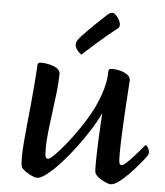

<svg xmlns="http://www.w3.org/2000/svg" viewBox="-55 -834 772 896"><g transform="rotate(5 331.0 -386.0)"><path d="M150.9 13Q145.9 13 134.7 8.9Q123.5 4.8 110.7 -2.4Q97.9 -9.6 88.1 -18.1Q78.4 -26.5 76.1 -35.1Q74.4 -42 73.7 -52.5Q73.1 -63 73.1 -78.1Q73.1 -102.6 75.8 -140.6Q78.5 -178.5 83.3 -224.7Q88.2 -270.8 93 -320.6Q97.7 -370.3 101.8 -419Q105.8 -467.7 107.9 -510.1Q107.9 -517.2 111.5 -520.6Q115 -524 124.3 -524Q144.6 -524 165.7 -518.8Q186.7 -513.7 200.9 -503.4Q215 -493 214.3 -477.2Q213.6 -440.1 208.4 -392.5Q203.1 -344.9 196.3 -295.7Q189.6 -246.6 185 -203.2Q180.4 -159.8 180.4 -131Q180.4 -97.2 183.3 -88.6Q186.1 -79.9 194.9 -79.9Q203 -79.9 224.8 -101.4Q246.6 -122.8 275.9 -159.1Q305.3 -195.4 335.8 -240.6Q366.4 -285.8 390.9 -333Q413.2 -378.7 426.6 -424Q440 -469.4 440 -509.4Q440 -517.2 443.5 -520.6Q447.1 -524 457.1 -524Q476.7 -524 496.2 -518.8Q515.7 -513.7 529.5 -503.4Q543.3 -493 543.3 -477.2Q543.3 -474.9 541.6 -449.7Q539.9 -424.4 537.4 -385Q534.9 -345.5 532.3 -299.9Q529.8 -254.3 528.1 -209.7Q526.4 -165.1 526.4 -131.3Q526.4 -97.5 529.3 -88.9Q532.1 -80.2 540.9 -80.2Q546.6 -80.2 559.4 -91.8Q572.2 -103.4 587.6 -119.6Q603 -135.9 616.1 -151.7Q629.2 -167.6 635.7 -175.4Q638.6 -178.7 640.3 -180.7Q641.9 -182.7 644.2 -182.7Q648.8 -182.7 655.2 -172.1Q661.6 -161.5 661.6 -150Q661.6 -145.7 660.4 -141.7Q659.1 -137.6 656.2 -133.8Q645.7 -119 625.5 -94.7Q605.3 -70.4 581.4 -45.5Q557.4 -20.5 534.9 -3.8Q512.5 13 496.2 13Q490.5 13 479.3 8.9Q468.1 4.8 455.3 -2.4Q442.5 -9.6 433.1 -18.1Q423.7 -26.5 421.4 -35.1Q419.7 -42 419.4 -52.5Q419.1 -63 419.1 -78.1Q419.1 -97 419.9 -126Q420.8 -155 422.1 -188.3Q423.5 -221.6 425.3 -254.6Q427.2 -287.6 428.9 -314.5Q412.8 -278.9 385.2 -234.9Q357.5 -190.9 324.9 -147.4Q292.3 -103.8 258.9 -67.5Q225.5 -31.3 197.2 -9.1Q168.9 13 150.9 13ZM308.7 -577.9Q297.2 -584.2 287.4 -597.5Q277.6 -610.8 277.6 -621.7Q277.6 -627.9 279.3 -633.3Q280.9 -638.7 284.5 -644.5Q288.2 -650.2 299.7 -662.9Q311.3 -675.7 327 -691.5Q342.6 -707.3 358.8 -722.7Q375 -738.1 388 -750.6Q401.1 -763.1 407 -768.7Q417.2 -778.6 423.6 -781.8Q430 -784.9 435.1 -784.9Q442.7 -784.9 452 -775.9Q461.4 -766.8 468.1 -754.1Q474.8 -741.4 474.8 -731.7Q474.8 -727.1 473.1 -722.2Q471.3 -717.4 465.3 -712.6Q447.5 -699.5 422.4 -678.8Q397.3 -658 372.9 -636.4Q348.4 -614.7 330.6 -598.6Q312.8 -582.5 308.7 -577.9Z"/></g></svg>

Font: Briem Hand Thin
Style: Regular
Weight: 100
Designer: Gunnlaugur SE Briem, Eben Sorkin
Foundry: Sorkin Type Co.
Version: Version 1.003